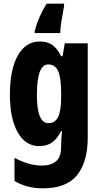

<svg xmlns="http://www.w3.org/2000/svg" viewBox="-20 -786 551 1046"><path d="M197 -560Q236 -560 263 -542.5Q290 -525 313 -480H321L333 -550H458V-37Q458 96 400 168Q342 240 214 240Q168 240 130.5 230Q93 220 59 200V74Q101 96 137.5 106Q174 116 210 116Q257 116 285 93Q313 70 313 14V6Q313 -11 314.5 -33Q316 -55 318 -72H313Q291 -29 263 -9.5Q235 10 193 10Q119 10 76.5 -65Q34 -140 34 -271Q34 -407 77 -483.5Q120 -560 197 -560ZM243 -435Q181 -435 181 -269Q181 -115 244 -115Q280 -115 296.5 -148.5Q313 -182 313 -254V-282Q313 -363 296.5 -399Q280 -435 243 -435ZM329 -753Q321 -711 315 -672.5Q309 -634 308 -606H169V-617Q189 -694 234 -766H329Z"/></svg>

Font: Noto Sans Myanmar UI ExtraCondensed ExtraBold
Style: Regular
Weight: 800
Width: 2
Designer: Monotype Design Team
Foundry: Monotype Imaging Inc.
Version: Version 2.103; ttfautohint (v1.8.4.7-5d5b)